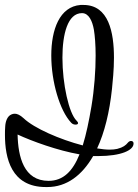

<svg xmlns="http://www.w3.org/2000/svg" viewBox="-26 -741 559 775"><path d="M159 14H165C243 14 305 -33 350 -111H370C464 -111 513 -135 513 -161V-163C513 -168 509 -172 503 -172C499 -172 494 -170 490 -165C482 -155 471 -146 447 -140C438 -138 428 -137 417 -137C402 -137 384 -139 366 -142C396 -206 416 -288 426 -382C429 -412 434 -459 434 -508C434 -610 413 -721 311 -721H299C214 -714 181 -621 181 -517C181 -411 215 -295 261 -246C266 -240 273 -238 279 -238C285 -238 289 -240 289 -244C289 -247 287 -250 283 -254C252 -284 226 -402 226 -508C226 -603 247 -688 305 -688C333 -688 347 -655 353 -621C357 -597 360 -560 360 -517C360 -456 355 -383 343 -311C333 -252 322 -199 308 -154C216 -178 112 -223 69 -264C55 -277 43 -282 34 -282C29 -282 24 -281 20 -279C3 -272 -4 -250 -5 -230C-6 -219 -6 -208 -6 -197C-6 -103 19 14 159 14ZM170 -11C70 -11 47 -108 45 -198C103 -171 208 -133 295 -118C268 -51 230 -11 170 -11Z"/></svg>

Font: Style Script
Style: Regular
Weight: 400
Designer: Robert E. Leuschke
Foundry: Robert E. Leuschke
Version: Version 1.010